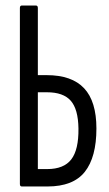

<svg xmlns="http://www.w3.org/2000/svg" viewBox="-20 -675 394 695"><path d="M59 0Q52 0 52 -9V-646Q52 -655 59 -655H110Q117 -655 117 -646V-403H149Q240 -403 284.5 -355.5Q329 -308 329 -210Q329 -106 287 -53Q245 0 152 0ZM117 -63H151Q211 -63 238 -98Q265 -133 264 -210Q263 -280 236 -310.5Q209 -341 150 -341H117Z"/></svg>

Font: Sofia Sans Extra Condensed
Style: Regular
Weight: 400
Designer: Botio Nikoltchev, Ani Petrova
Foundry: lettersoup
Version: Version 4.101